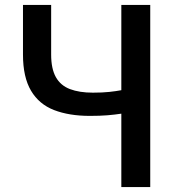

<svg xmlns="http://www.w3.org/2000/svg" viewBox="-20 -757 724 777"><path d="M471 0V-297Q445 -293 415 -290.5Q385 -288 344 -288Q260 -288 199 -311.5Q138 -335 105.5 -390Q73 -445 73 -536V-737H187V-536Q187 -479 206 -445Q225 -411 263 -396.5Q301 -382 356 -382Q394 -382 422 -385Q450 -388 471 -392V-737H588V0Z"/></svg>

Font: Noto Sans SC Medium
Style: Regular
Weight: 500
Designer: Ryoko NISHIZUKA  (kana, bopomofo & ideographs); Paul D. Hunt (Latin, Greek & Cyrillic); Sandoll Communications , Soo-you
Foundry: Adobe
Version: Version 2.004-H2;hotconv 1.0.118;makeotfexe 2.5.65603